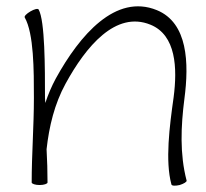

<svg xmlns="http://www.w3.org/2000/svg" viewBox="-20 -576 649 606"><path d="M58 -521C87 -470 87 -354 87 -267C87 -178 80 -89 80 0C80 4 91 8 105 8C119 8 130 4 130 0C130 -35 129 -70 127 -105C135 -177 152 -248 187 -312C251 -429 345 -543 455 -498C536 -465 540 -361 528 -269C515 -177 501 -68 521 6C522 11 534 11 547 8C560 4 570 -2 569 -6C547 -90 551 -178 562 -264C577 -377 573 -504 475 -544C345 -597 232 -466 156 -328C143 -304 132 -278 123 -251C123 -256 122 -261 122 -267C122 -362 122 -510 102 -546C99 -550 88 -547 76 -540C64 -533 56 -525 58 -521Z"/></svg>

Font: Nupuram Thin
Style: Regular
Weight: 100
Designer: Santhosh Thottingal (santhosh.thottingal@gmail.com)
Foundry: SMC
Version: Version 1.000